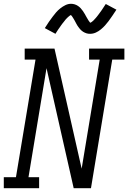

<svg xmlns="http://www.w3.org/2000/svg" viewBox="-33 -991 675 1011"><path d="M-13 0V-58H51L154 -677H97V-735H254L384 -160L397 -103L492 -677H436V-735H622V-677H558L446 0H355L283 -318L212 -632L117 -58H173V0ZM442 -813Q437 -813 432 -813.5Q427 -814 422.5 -815.5Q418 -817 413.5 -819Q409 -821 405 -823.5Q401 -826 397.5 -829Q394 -832 391 -835Q388 -838 385 -842Q382 -846 379 -850Q376 -854 373.5 -858Q371 -862 369 -866Q367 -870 365 -873.5Q363 -877 360.5 -882Q358 -887 355 -891.5Q352 -896 350 -899.5Q348 -903 345 -907Q342 -911 340 -912Q338 -911 333.5 -908Q329 -905 324.5 -900.5Q320 -896 317 -893Q314 -890 311.5 -887Q309 -884 306.5 -880.5Q304 -877 301 -873.5Q298 -870 294.5 -865.5Q291 -861 288 -856.5Q285 -852 281.5 -847Q278 -842 274 -836.5Q270 -831 266.5 -825Q263 -819 259 -813L203 -843Q214 -861 224.5 -876Q235 -891 244.5 -903.5Q254 -916 262.5 -926Q271 -936 284 -946.5Q297 -957 311.5 -964Q326 -971 341 -971Q351 -971 360.5 -968Q370 -965 378 -959.5Q386 -954 392 -947.5Q398 -941 403.5 -933Q409 -925 413 -918Q417 -911 422.5 -901Q428 -891 432.5 -884Q437 -877 442 -871Q445 -872 449.5 -875Q454 -878 458.5 -882.5Q463 -887 465.5 -890Q468 -893 471 -896Q474 -899 476.5 -902.5Q479 -906 482 -909.5Q485 -913 488 -917.5Q491 -922 494.5 -926.5Q498 -931 501.5 -936Q505 -941 508.5 -946.5Q512 -952 516 -958Q520 -964 524 -970L580 -940Q568 -922 558 -907Q548 -892 538.5 -879.5Q529 -867 520 -857Q511 -847 498.5 -836.5Q486 -826 471.5 -819.5Q457 -813 442 -813Z"/></svg>

Font: Iosevka Slab Light Extended
Style: Italic
Weight: 300
Width: 7
Italic angle: -9°
Monospace: yes
Designer: Belleve Invis
Foundry: Belleve Invis
Version: Version 11.1.0; ttfautohint (v1.8.3)